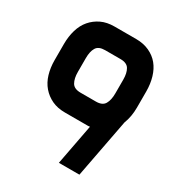

<svg xmlns="http://www.w3.org/2000/svg" viewBox="-165 -798 842 907"><g transform="rotate(30 255.5 -344.5)"><path d="M314 -689Q354 -689 385.5 -674.5Q417 -660 437.5 -635Q458 -610 468.5 -574.5Q479 -539 479 -498V-410Q479 -361 463 -320L402 0H290L332 -221Q327 -220 322.5 -220Q318 -220 314 -220H196Q155 -220 124.5 -234.5Q94 -249 72.5 -274Q51 -299 40.5 -334Q30 -369 30 -410V-498Q30 -539 40.5 -574.5Q51 -610 72.5 -635Q94 -660 124.5 -674.5Q155 -689 196 -689ZM357 -492Q357 -528 344.5 -549Q332 -570 297 -570H213Q178 -570 165.5 -549Q153 -528 153 -492V-417Q153 -381 165.5 -359.5Q178 -338 213 -338H297Q332 -338 344.5 -359.5Q357 -381 357 -417Z"/></g></svg>

Font: Do Hyeon
Style: Regular
Weight: 400
Version: Version 1.001